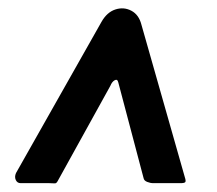

<svg xmlns="http://www.w3.org/2000/svg" viewBox="-20 -560 515 456"><path d="M261 -364Q259 -373 252.5 -369.5Q246 -366 242 -356L117 -130Q114 -124 109.5 -124.5Q105 -125 97 -125H29Q21 -125 17.5 -132.5Q14 -140 18 -149L221 -508Q234 -531 254 -537.5Q274 -544 292 -534.5Q310 -525 316 -501L419 -139Q422 -130 420 -127.5Q418 -125 409 -125H344Q337 -125 329.5 -128Q322 -131 321 -137Z"/></svg>

Font: Libre Franklin
Style: Bold Italic
Weight: 700
Italic angle: -8°
Designer: Pablo Impallari, Rodrigo Fuenzalida, Nhung Nguyen
Foundry: Impallari Type
Version: Version 3.000